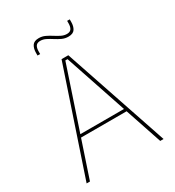

<svg xmlns="http://www.w3.org/2000/svg" viewBox="-191 -911 929 1021"><g transform="rotate(-30 274.0 -400.0)"><path d="M38 0 253 -639H294.5L510.5 0H490L280.5 -623H267L58.5 0ZM127 -226V-243.5H421V-226ZM345 -724Q324.5 -724 306.2 -732.5Q288 -741 271 -752Q254 -763 237.2 -771.5Q220.5 -780 203 -780Q184 -780 176 -768.5Q168 -757 168 -735V-719.5H152V-735.5Q152 -762 163 -779.2Q174 -796.5 203.5 -796.5Q224 -796.5 242 -788Q260 -779.5 277 -768.5Q294 -757.5 311 -749Q328 -740.5 345.5 -740.5Q364.5 -740.5 372.5 -752.2Q380.5 -764 380.5 -785.5V-800.5H396.5V-784.5Q396.5 -758.5 385.5 -741.2Q374.5 -724 345 -724Z"/></g></svg>

Font: Anek Latin Medium Thin
Style: Regular
Weight: 250
Version: Version 1.003